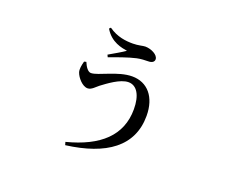

<svg xmlns="http://www.w3.org/2000/svg" viewBox="-111 -772 1222 1028"><g transform="rotate(20 500.0 -258.5)"><path d="M286 -376C280 -353 275 -330 281 -312C290 -286 322 -248 352 -248C374 -248 391 -270 408 -283C439 -306 501 -354 548 -354C596 -354 624 -306 624 -227C624 -77 522 15 339 62L344 79C568 50 700 -43 700 -217C700 -324 644 -390 556 -390C474 -390 382 -331 341 -331C324 -331 308 -354 298 -379ZM482 -509C461 -494 422 -472 391 -454L397 -441C434 -455 502 -480 544 -489C566 -494 594 -495 609 -495C631 -495 642 -505 642 -518C642 -544 600 -564 567 -564C553 -564 530 -556 498 -556C458 -556 408 -561 359 -596L351 -588C389 -523 452 -514 482 -509Z"/></g></svg>

Font: Noto Serif CJK JP Medium
Style: Regular
Weight: 500
Designer: Ryoko NISHIZUKA 西塚涼子 (kana & ideographs); Frank Grießhammer (Latin, Greek & Cyrillic); Wenlong ZHANG 张文龙 (bopomofo); San
Foundry: Adobe Systems Incorporated
Version: Version 1.000;PS 1;hotconv 16.6.53;makeotf.lib2.5.65590